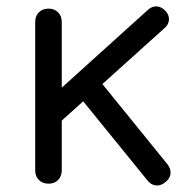

<svg xmlns="http://www.w3.org/2000/svg" viewBox="-20 -574 611 600"><path d="M164 -189 112 -245 442 -543Q455 -555 470 -554Q485 -553 497 -540Q509 -527 508 -512Q507 -497 494 -486ZM132 0Q113 0 101.5 -11.5Q90 -23 90 -42V-505Q90 -524 101.5 -535.5Q113 -547 132 -547Q150 -547 161.5 -535.5Q173 -524 173 -505V-42Q173 -23 161.5 -11.5Q150 0 132 0ZM497 -5Q483 7 467.5 5.5Q452 4 441 -10L224 -277L284 -331L503 -61Q514 -47 513 -32Q512 -17 497 -5Z"/></svg>

Font: Comfortaa Medium
Style: Regular
Weight: 500
Designer: Johan Aakerlund
Foundry: Johan Aakerlund
Version: Version 3.104; ttfautohint (v1.8.1.43-b0c9)